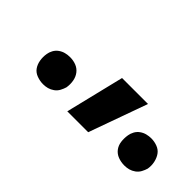

<svg xmlns="http://www.w3.org/2000/svg" viewBox="-18 -918 481 481"><g transform="rotate(45 222.0 -678.0)"><path d="M396 -605Q384 -605 373.5 -609Q363 -613 356.5 -621.5Q350 -630 348.5 -641.5Q347 -653 349 -665Q350 -672 354 -679.5Q358 -687 365 -692Q372 -697 380 -699Q388 -701 396 -701Q407 -701 417.5 -697Q428 -693 434 -684.5Q440 -676 442.5 -664.5Q445 -653 443 -641Q441 -634 437 -626.5Q433 -619 426 -614Q419 -609 411.5 -607Q404 -605 396 -605ZM108 -605Q97 -605 86 -609Q75 -613 69 -621.5Q63 -630 61 -641.5Q59 -653 61 -665Q62 -672 66 -679.5Q70 -687 77 -692Q84 -697 92 -699Q100 -701 108 -701Q120 -701 130 -697Q140 -693 146.5 -684.5Q153 -676 155 -664.5Q157 -653 155 -641Q153 -634 149 -626.5Q145 -619 138 -614Q131 -609 123.5 -607Q116 -605 108 -605ZM199 -600 237 -756H329L273 -600Z"/></g></svg>

Font: Iosevka Aile Medium
Style: Italic
Weight: 500
Italic angle: -9°
Designer: Belleve Invis
Foundry: Belleve Invis
Version: Version 31.1.0; ttfautohint (v1.8.4)